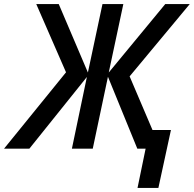

<svg xmlns="http://www.w3.org/2000/svg" viewBox="-71 -734 957 948"><path d="M608 194 648 0H607L462 -355L387 0H284L358 -354L74 0H-51L255 -377L108 -714H219L363 -376L435 -714H538L466 -376L745 -714H866L569 -357L682 -92H773L711 194Z"/></svg>

Font: Noto Sans Display Medium
Style: Italic
Weight: 500
Italic angle: -12°
Designer: Monotype Design Team
Foundry: Monotype Imaging Inc.
Version: Version 2.003